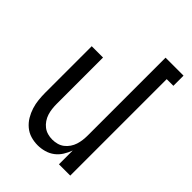

<svg xmlns="http://www.w3.org/2000/svg" viewBox="-218 -831 936 936"><g transform="rotate(45 250.0 -363.5)"><path d="M219 8Q194 8 170.5 1Q147 -6 128 -22Q109 -38 96.5 -59Q84 -80 76.5 -103.5Q69 -127 66.5 -151.5Q64 -176 64 -200V-520H142V-200Q142 -183 144 -166.5Q146 -150 151 -134.5Q156 -119 165.5 -105Q175 -91 188 -81Q201 -71 217 -66.5Q233 -62 250 -62Q267 -62 283 -66.5Q299 -71 312 -81Q325 -91 334.5 -105Q344 -119 349 -134.5Q354 -150 356 -166.5Q358 -183 358 -200V-735H482V-665H436V0H358V-95Q350 -73 337.5 -53Q325 -33 306.5 -19Q288 -5 265 1.5Q242 8 219 8Z"/></g></svg>

Font: Iosevka srxl
Style: Regular
Weight: 400
Monospace: yes
Designer: Belleve Invis
Foundry: Belleve Invis
Version: Version 33.0.1; ttfautohint (v1.8.3)